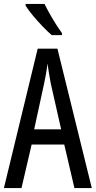

<svg xmlns="http://www.w3.org/2000/svg" viewBox="-20 -963 490 983"><path d="M361 0 309 -223H142L90 0H0L173 -714H274L450 0ZM240 -535Q235 -563 230.5 -589Q226 -615 223 -638Q218 -590 206 -536L155 -301H293ZM208 -943Q219 -920 234.5 -892.5Q250 -865 266.5 -839Q283 -813 297 -794V-783H245Q225 -800 198.5 -827.5Q172 -855 148 -884Q124 -913 111 -934V-943Z"/></svg>

Font: Noto Sans Myanmar ExtraCondensed
Style: Regular
Weight: 400
Width: 2
Designer: Monotype Design Team
Foundry: Monotype Imaging Inc.
Version: Version 2.107; ttfautohint (v1.8.4.7-5d5b)